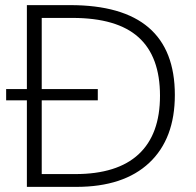

<svg xmlns="http://www.w3.org/2000/svg" viewBox="-20 -730 767 750"><path d="M85 0V-710H254Q663 -710 663 -359Q663 -188 563 -94Q463 0 278 0ZM143 -50H274Q438 -50 521.5 -127.5Q605 -205 605 -356Q605 -509 521 -584.5Q437 -660 263 -660H143ZM4 -338V-382H362V-338Z"/></svg>

Font: Livvic Light
Style: Regular
Weight: 300
Designer: Jacques Le Bailly, Baron von Fonthausen
Version: Version 1.001; ttfautohint (v1.8.2)